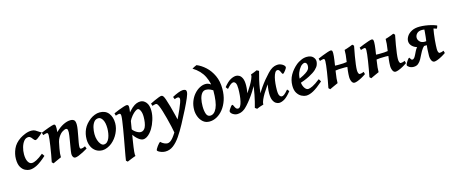

<svg xmlns="http://www.w3.org/2000/svg" viewBox="-52 -1465 5796 2453"><g transform="rotate(-15 2845.5 -238.0)"><path d="M442.4 -401.9Q428.7 -388.2 408.7 -370.4Q388.7 -352.5 369.6 -339.6Q350.6 -326.7 340.3 -326.7Q330.1 -326.7 318.8 -341.8Q307.6 -356.9 293.5 -372.3Q279.3 -387.7 260.3 -387.7Q224.6 -387.7 200.2 -357.2Q175.8 -326.7 162.8 -281Q149.9 -235.4 149.9 -189.5Q149.9 -126.5 169.7 -91.1Q189.5 -55.7 220.2 -55.7Q246.1 -55.7 283.4 -75Q320.8 -94.2 373 -137.2Q377 -132.3 386 -119.4Q395 -106.4 397 -102.5Q320.3 -33.2 268.3 -6.6Q216.3 20 172.4 20Q144.5 20 112.5 4.4Q80.6 -11.2 57.6 -50Q34.7 -88.9 34.7 -157.2Q34.7 -223.1 63.7 -289.6Q92.8 -356 164.6 -403.8Q191.9 -421.9 234.9 -439.5Q277.8 -457 318.8 -457Q347.7 -457 368.7 -445.6Q389.6 -434.1 407.2 -420.7Q424.8 -407.2 442.4 -401.9Z M941.9 -53.7Q912.6 -36.1 880.1 -19Q847.7 -2 819.3 9Q791 20 774.9 20Q757.8 20 746.6 4.6Q735.4 -10.7 735.4 -37.1Q735.4 -47.4 739.3 -74.2Q743.2 -101.1 749.3 -136.2Q755.4 -171.4 761.2 -206.8Q767.1 -242.2 771.2 -270.8Q775.4 -299.3 775.4 -312.5Q775.4 -341.3 770.3 -352.8Q765.1 -364.3 749.5 -364.3Q736.3 -364.3 705.6 -346.7Q674.8 -329.1 646.5 -283.2Q631.8 -260.3 623.5 -227.3Q615.2 -194.3 607.4 -147Q599.6 -103.5 597.4 -78.9Q595.2 -54.2 596.2 -30.8Q589.4 -27.8 574 -21Q558.6 -14.2 540.5 -5.9Q522.5 2.4 507.1 9.5Q491.7 16.6 485.8 20L466.3 1Q476.1 -47.4 485.4 -100.3Q494.6 -153.3 502 -202.1Q509.3 -251 513.7 -288.3Q518.1 -325.7 518.1 -342.8Q518.1 -365.2 513.2 -370.4Q508.3 -375.5 499.5 -375.5Q493.2 -375.5 476.6 -370.8Q460 -366.2 451.2 -362.8L441.9 -396.5Q462.4 -405.3 489 -415.8Q515.6 -426.3 541.7 -435.8Q567.9 -445.3 587.9 -451.2Q607.9 -457 615.2 -457Q628.9 -457 633.5 -446.8Q638.2 -436.5 638.2 -401.9Q638.2 -378.4 634.8 -353Q688 -405.8 739.7 -431.4Q791.5 -457 835.4 -457Q866.2 -457 883.1 -441.9Q899.9 -426.8 899.9 -379.4Q899.9 -354 893.6 -315.2Q887.2 -276.4 879.2 -234.1Q871.1 -191.9 864.7 -155.5Q858.4 -119.1 858.4 -99.1Q858.4 -82.5 862.8 -76.4Q867.2 -70.3 876 -70.3Q887.2 -70.3 898.9 -74Q910.6 -77.6 929.2 -86.4Z M1378.9 -272.9Q1378.9 -208 1346.7 -141.8Q1314.5 -75.7 1259.8 -30.8Q1234.4 -9.8 1199.5 5.1Q1164.6 20 1135.3 20Q1084.5 20 1047.9 -4.6Q1011.2 -29.3 991.7 -72Q972.2 -114.7 972.2 -168Q972.2 -237.8 1000.2 -298.8Q1028.3 -359.9 1093.8 -410.2Q1119.1 -429.7 1153.8 -443.4Q1188.5 -457 1221.2 -457Q1297.9 -457 1338.4 -405.5Q1378.9 -354 1378.9 -272.9ZM1265.1 -234.9Q1265.1 -309.1 1241.9 -349.1Q1218.8 -389.2 1187.5 -389.2Q1149.9 -389.2 1127.7 -360.4Q1105.5 -331.5 1095.9 -289.3Q1086.4 -247.1 1086.4 -205.6Q1086.4 -162.1 1098.4 -125.7Q1110.4 -89.4 1129.2 -67.9Q1147.9 -46.4 1168.5 -46.4Q1195.3 -46.4 1213.9 -64.2Q1232.4 -82 1243.7 -110.6Q1254.9 -139.2 1260 -171.9Q1265.1 -204.6 1265.1 -234.9Z M1866.2 -306.2Q1866.2 -249 1846.9 -187Q1827.6 -125 1800.8 -81.1Q1786.1 -56.6 1765.9 -33.4Q1745.6 -10.3 1721.4 4.9Q1697.3 20 1670.9 20Q1644 20 1608.9 -8.3Q1573.7 -36.6 1543 -82.5L1558.1 -147.5Q1567.9 -129.9 1586.7 -114Q1605.5 -98.1 1627 -87.9Q1648.4 -77.6 1665.5 -77.6Q1686 -77.6 1702.4 -89.8Q1718.8 -102.1 1728 -121.6Q1740.2 -147.5 1745.6 -183.6Q1751 -219.7 1751 -256.3Q1751 -308.1 1735.8 -339.6Q1720.7 -371.1 1702.6 -371.1Q1690.9 -371.1 1668.7 -356Q1646.5 -340.8 1621.3 -311.5Q1596.2 -282.2 1575.2 -240.7L1571.8 -325.7Q1614.7 -380.9 1647.9 -409.2Q1681.2 -437.5 1708.3 -447.3Q1735.4 -457 1759.3 -457Q1802.7 -457 1834.5 -418.2Q1866.2 -379.4 1866.2 -306.2ZM1604 -424.8Q1604 -403.8 1596.9 -356.4Q1589.8 -309.1 1575.4 -223.6Q1561 -138.2 1539.1 -2.9Q1522.9 97.7 1519 142.1Q1515.1 186.5 1520 199.7Q1512.7 201.7 1496.8 207.5Q1481 213.4 1462.4 220.9Q1443.8 228.5 1428.5 234.9Q1413.1 241.2 1406.7 244.1L1387.2 226.1Q1389.6 207.5 1397.2 164.6Q1404.8 121.6 1415.3 64.5Q1425.8 7.3 1437 -54.7Q1448.2 -116.7 1457.8 -174.6Q1467.3 -232.4 1473.4 -276.9Q1479.5 -321.3 1479.5 -341.8Q1479.5 -364.3 1472.2 -369.4Q1464.8 -374.5 1456.5 -374.5Q1450.2 -374.5 1434.6 -370.1Q1418.9 -365.7 1411.1 -362.8L1402.3 -395.5Q1431.2 -409.2 1467.8 -423.3Q1504.4 -437.5 1535.2 -447.3Q1565.9 -457 1577.6 -457Q1589.8 -457 1596.9 -450.4Q1604 -443.8 1604 -424.8Z M2177.2 -26.9 2097.2 67.4 2081.1 53.2Q2074.2 11.2 2061.3 -45.4Q2048.3 -102.1 2033.4 -159.7Q2018.6 -217.3 2003.9 -264.2Q1989.3 -311 1978.5 -334.5Q1967.3 -359.4 1959.5 -366.9Q1951.7 -374.5 1943.4 -374.5Q1936.5 -374.5 1921.9 -370.6Q1907.2 -366.7 1895.5 -362.8L1885.7 -395.5Q1914.6 -409.7 1945.3 -423.8Q1976.1 -438 2001.5 -447.5Q2026.9 -457 2038.1 -457Q2051.8 -457 2062 -442.9Q2072.3 -428.7 2084 -395Q2098.1 -354 2115.5 -292.5Q2132.8 -231 2149.4 -161.6Q2166 -92.3 2177.2 -26.9ZM2367.2 -419.9Q2367.2 -397.9 2344.7 -344.5Q2322.3 -291 2283.2 -213.1Q2244.1 -135.3 2192.9 -40Q2147.9 43.9 2103.8 107.9Q2059.6 171.9 2011.5 208Q1963.4 244.1 1906.2 244.1Q1880.9 244.1 1857.2 236.3Q1833.5 228.5 1817.9 218.3Q1802.2 208 1802.2 200.7Q1802.2 193.8 1810.1 179.9Q1817.9 166 1829.3 150.4Q1840.8 134.8 1852.1 122.6Q1863.3 110.4 1870.1 106.4Q1893.1 128.4 1916.7 138.9Q1940.4 149.4 1958.5 149.4Q1994.6 149.4 2034.2 100.6Q2073.7 51.8 2121.1 -36.1Q2147 -84 2171.4 -134.3Q2195.8 -184.6 2215.6 -229.7Q2235.4 -274.9 2247.1 -308.6Q2258.8 -342.3 2258.8 -356.9Q2258.8 -382.8 2232.9 -382.8Q2218.3 -382.8 2192.4 -371.6L2179.7 -404.3Q2214.8 -424.3 2256.6 -440.7Q2298.3 -457 2323.2 -457Q2339.8 -457 2353.5 -450.7Q2367.2 -444.3 2367.2 -419.9Z M2396.5 -172.9Q2396.5 -234.9 2416.7 -286.9Q2437 -338.9 2470.5 -377Q2503.9 -415 2543.7 -436Q2583.5 -457 2622.1 -457Q2655.8 -457 2685.5 -435.8Q2715.3 -414.6 2735.4 -388.7L2723.1 -333Q2698.7 -356.4 2667.7 -370.6Q2636.7 -384.8 2607.9 -384.8Q2575.7 -384.8 2554.7 -359.4Q2533.7 -334 2523.2 -290.5Q2512.7 -247.1 2512.7 -192.4Q2512.7 -130.4 2527.1 -90.3Q2541.5 -50.3 2577.6 -50.3Q2631.3 -50.3 2664.8 -122.1Q2698.2 -193.8 2698.2 -354Q2698.2 -451.7 2654.8 -540.3Q2611.3 -628.9 2512.7 -689.5Q2523.9 -696.3 2543.2 -706.3Q2562.5 -716.3 2573.7 -719.7Q2633.3 -695.8 2688.7 -645Q2744.1 -594.2 2779.5 -518.3Q2814.9 -442.4 2814.9 -342.3Q2814.9 -260.7 2792.5 -194.1Q2770 -127.4 2732.2 -79.6Q2694.3 -31.7 2647 -5.9Q2599.6 20 2549.8 20Q2499 20 2464.8 -9.8Q2430.7 -39.6 2413.6 -84Q2396.5 -128.4 2396.5 -172.9Z M2829.6 -39.1Q2829.6 -45.4 2840.1 -63Q2850.6 -80.6 2863.5 -95.9Q2876.5 -111.3 2882.8 -111.3Q2889.2 -111.3 2894.3 -101.3Q2899.4 -91.3 2905.3 -78.4Q2911.1 -65.4 2920.2 -55.7Q2929.2 -45.9 2943.8 -45.9Q2962.4 -45.9 2975.6 -67.6Q2988.8 -89.4 2996.8 -125.5Q3004.9 -161.6 3008.8 -204.8Q3012.7 -248 3012.7 -291Q3012.7 -346.2 3000 -366Q2987.3 -385.7 2969.7 -385.7Q2956.1 -385.7 2937.3 -373.3Q2918.5 -360.8 2883.8 -321.8Q2878.9 -327.1 2870.8 -336.9Q2862.8 -346.7 2861.3 -351.6Q2911.1 -413.1 2951.9 -435.1Q2992.7 -457 3025.9 -457Q3046.9 -457 3068.4 -444.3Q3089.8 -431.6 3104.5 -399.7Q3119.1 -367.7 3119.1 -310.1Q3119.1 -272.9 3112.5 -230Q3106 -187 3093.3 -145.8Q3080.6 -104.5 3062 -70.8Q3043.5 -37.1 3019.5 -18.6Q2990.7 3.9 2965.3 12Q2939.9 20 2914.6 20Q2896 20 2876.2 11.2Q2856.4 2.4 2843 -11.2Q2829.6 -24.9 2829.6 -39.1ZM3009.8 -11.7 3043 -122.1Q3053.2 -132.3 3073.7 -158.4Q3094.2 -184.6 3118.7 -219.5Q3143.1 -254.4 3165.3 -292.2Q3187.5 -330.1 3202.6 -364.7Q3217.8 -399.4 3219.2 -424.3L3246.1 -368.2Q3240.7 -336.9 3220.9 -295.9Q3201.2 -254.9 3173.3 -210.7Q3145.5 -166.5 3114.7 -125.7Q3084 -85 3056.2 -54.7Q3028.3 -24.4 3009.8 -11.7ZM3298.8 -457 3327.1 -441.9Q3311 -387.2 3298.1 -329.6Q3285.2 -272 3277.8 -222.7Q3268.6 -157.2 3265.9 -108.9Q3263.2 -60.5 3269 -12.2Q3247.1 -6.3 3219.2 3.4Q3191.4 13.2 3178.2 20L3152.3 1Q3162.6 -33.2 3172.6 -75.4Q3182.6 -117.7 3191.2 -160.6Q3199.7 -203.6 3205.1 -240.2Q3212.9 -294.4 3215.1 -342.3Q3217.3 -390.1 3215.8 -424.3Q3234.4 -430.2 3258.1 -439.9Q3281.7 -449.7 3298.8 -457ZM3487.3 -426.3 3446.3 -315.9Q3435.5 -305.2 3414.8 -279.5Q3394 -253.9 3369.4 -219.5Q3344.7 -185.1 3322 -147.5Q3299.3 -109.9 3283.9 -75.2Q3268.6 -40.5 3267.6 -14.6L3235.4 -80.6Q3242.2 -109.4 3263.7 -148.9Q3285.2 -188.5 3315.2 -231.4Q3345.2 -274.4 3377.9 -314.2Q3410.6 -354 3439.5 -383.8Q3468.3 -413.6 3487.3 -426.3ZM3669.9 -397.9Q3669.9 -393.1 3663.1 -381.6Q3656.2 -370.1 3646.2 -357.2Q3636.2 -344.2 3627 -335.2Q3617.7 -326.2 3612.8 -326.2Q3606.4 -326.2 3601.3 -335.9Q3596.2 -345.7 3590.6 -358.6Q3585 -371.6 3576.7 -381.3Q3568.4 -391.1 3555.7 -391.1Q3536.6 -391.1 3522.9 -368.9Q3509.3 -346.7 3500.2 -310.3Q3491.2 -273.9 3487.1 -230.7Q3482.9 -187.5 3482.9 -145Q3482.9 -90.3 3495.8 -71Q3508.8 -51.8 3526.4 -51.8Q3538.6 -51.8 3556.9 -64.5Q3575.2 -77.1 3610.8 -119.1Q3614.7 -114.7 3622.8 -105.5Q3630.9 -96.2 3632.8 -91.8Q3582 -27.3 3543 -3.7Q3503.9 20 3469.7 20Q3452.1 20 3430.2 7.8Q3408.2 -4.4 3392.3 -37.4Q3376.5 -70.3 3376.5 -131.8Q3376.5 -168.5 3383.1 -210.7Q3389.6 -252.9 3402.3 -293.5Q3415 -334 3433.6 -366.9Q3452.1 -399.9 3476.6 -418.5Q3504.9 -440.9 3530.3 -449Q3555.7 -457 3581.1 -457Q3599.6 -457 3620.4 -448.2Q3641.1 -439.5 3655.5 -425.8Q3669.9 -412.1 3669.9 -397.9Z M4067.9 -371.1Q4067.9 -349.6 4057.9 -323.7Q4047.9 -297.9 4016.6 -268.3Q3985.4 -238.8 3922.4 -206.1Q3859.4 -173.3 3752.9 -139.2L3749.5 -189.9Q3816.4 -216.8 3855.7 -238Q3895 -259.3 3914.6 -276.9Q3934.1 -294.4 3939.9 -310.8Q3945.8 -327.1 3945.8 -345.7Q3945.8 -368.2 3935.8 -379.6Q3925.8 -391.1 3912.1 -391.1Q3904.3 -391.1 3888.2 -382.8Q3872.1 -374.5 3859.9 -359.9Q3833.5 -329.1 3817.6 -289.1Q3801.8 -249 3801.8 -195.3Q3801.8 -131.3 3824 -93.5Q3846.2 -55.7 3875 -55.7Q3895.5 -55.7 3935.3 -74.7Q3975.1 -93.8 4034.2 -141.1Q4039.6 -138.2 4047.4 -124Q4055.2 -109.9 4056.6 -106.4Q3976.6 -36.6 3924.3 -8.3Q3872.1 20 3828.6 20Q3801.8 20 3768.8 3.7Q3735.8 -12.7 3712.2 -49.6Q3688.5 -86.4 3688.5 -147.9Q3688.5 -224.6 3724.1 -287.8Q3759.8 -351.1 3821.3 -402.3Q3843.3 -420.4 3882.6 -438.7Q3921.9 -457 3960.4 -457Q4015.6 -457 4041.7 -429.9Q4067.9 -402.8 4067.9 -371.1Z M4255.4 -30.8Q4247.6 -27.3 4224.4 -16.8Q4201.2 -6.3 4177.7 4.4Q4154.3 15.1 4145 20L4125.5 1Q4135.3 -47.4 4144.5 -100.3Q4153.8 -153.3 4161.4 -202.1Q4168.9 -251 4173.1 -288.3Q4177.2 -325.7 4177.2 -342.8Q4177.2 -365.2 4172.1 -370.1Q4167 -375 4158.2 -375Q4151.9 -375 4137.2 -370.8Q4122.6 -366.7 4110.8 -362.8L4103 -396Q4130.9 -408.2 4167 -422.4Q4203.1 -436.5 4234.4 -446.8Q4265.6 -457 4277.3 -457Q4291 -457 4295.7 -447.5Q4300.3 -438 4300.3 -416Q4300.3 -382.3 4291.7 -322.5Q4283.2 -262.7 4269.5 -175.8Q4261.7 -127 4258.5 -93.3Q4255.4 -59.6 4255.4 -30.8ZM4488.3 -250 4469.7 -197.3Q4427.7 -199.7 4392.3 -200.4Q4356.9 -201.2 4319.3 -198.5Q4281.7 -195.8 4233.4 -188.5L4220.2 -203.1Q4222.7 -210.4 4229 -229.7Q4235.4 -249 4239.3 -256.8Q4282.2 -254.4 4317.9 -253.7Q4353.5 -252.9 4390.9 -255.6Q4428.2 -258.3 4475.6 -265.6ZM4623 -51.8Q4594.7 -31.7 4564.5 -15.4Q4534.2 1 4508.3 10.5Q4482.4 20 4467.3 20Q4449.7 20 4439 5.9Q4428.2 -8.3 4423.1 -28.6Q4418 -48.8 4418 -66.4Q4418 -104.5 4423.3 -150.9Q4428.7 -197.3 4435.1 -240.2Q4446.3 -314.9 4449.5 -352.8Q4452.6 -390.6 4452.1 -417.5Q4464.8 -420.4 4487.1 -428Q4509.3 -435.5 4531 -443.6Q4552.7 -451.7 4563.5 -457L4582.5 -438.5Q4568.8 -369.6 4558.3 -308.3Q4547.9 -247.1 4542.2 -200.4Q4536.6 -153.8 4536.6 -127.9Q4536.6 -101.1 4543.2 -85.7Q4549.8 -70.3 4561.5 -70.3Q4573.7 -70.3 4587.2 -74Q4600.6 -77.6 4614.7 -84Z M4797.9 -30.8Q4790 -27.3 4766.8 -16.8Q4743.7 -6.3 4720.2 4.4Q4696.8 15.1 4687.5 20L4668 1Q4677.7 -47.4 4687 -100.3Q4696.3 -153.3 4703.9 -202.1Q4711.4 -251 4715.6 -288.3Q4719.7 -325.7 4719.7 -342.8Q4719.7 -365.2 4714.6 -370.1Q4709.5 -375 4700.7 -375Q4694.3 -375 4679.7 -370.8Q4665 -366.7 4653.3 -362.8L4645.5 -396Q4673.3 -408.2 4709.5 -422.4Q4745.6 -436.5 4776.9 -446.8Q4808.1 -457 4819.8 -457Q4833.5 -457 4838.1 -447.5Q4842.8 -438 4842.8 -416Q4842.8 -382.3 4834.2 -322.5Q4825.7 -262.7 4812 -175.8Q4804.2 -127 4801 -93.3Q4797.9 -59.6 4797.9 -30.8ZM5030.8 -250 5012.2 -197.3Q4970.2 -199.7 4934.8 -200.4Q4899.4 -201.2 4861.8 -198.5Q4824.2 -195.8 4775.9 -188.5L4762.7 -203.1Q4765.1 -210.4 4771.5 -229.7Q4777.8 -249 4781.7 -256.8Q4824.7 -254.4 4860.4 -253.7Q4896 -252.9 4933.3 -255.6Q4970.7 -258.3 5018.1 -265.6ZM5165.5 -51.8Q5137.2 -31.7 5106.9 -15.4Q5076.7 1 5050.8 10.5Q5024.9 20 5009.8 20Q4992.2 20 4981.4 5.9Q4970.7 -8.3 4965.6 -28.6Q4960.4 -48.8 4960.4 -66.4Q4960.4 -104.5 4965.8 -150.9Q4971.2 -197.3 4977.5 -240.2Q4988.8 -314.9 4991.9 -352.8Q4995.1 -390.6 4994.6 -417.5Q5007.3 -420.4 5029.5 -428Q5051.8 -435.5 5073.5 -443.6Q5095.2 -451.7 5106 -457L5125 -438.5Q5111.3 -369.6 5100.8 -308.3Q5090.3 -247.1 5084.7 -200.4Q5079.1 -153.8 5079.1 -127.9Q5079.1 -101.1 5085.7 -85.7Q5092.3 -70.3 5104 -70.3Q5116.2 -70.3 5129.6 -74Q5143.1 -77.6 5157.2 -84Z M5473.6 -63Q5473.6 -101.1 5476.6 -147.7Q5479.5 -194.3 5486.3 -237.8Q5491.2 -271.5 5495.4 -309.3Q5499.5 -347.2 5502 -379.2Q5504.4 -411.1 5504.4 -426.8L5596.2 -437.5L5624 -418.9Q5605 -315.9 5598.6 -239.5Q5592.3 -163.1 5592.3 -124.5Q5592.3 -97.7 5598.9 -82.3Q5605.5 -66.9 5617.2 -66.9Q5629.4 -66.9 5642.8 -70.6Q5656.2 -74.2 5669.9 -80.6L5678.7 -48.3Q5650.4 -28.3 5620.1 -12Q5589.8 4.4 5564 13.9Q5538.1 23.4 5522.9 23.4Q5505.4 23.4 5494.4 9.3Q5483.4 -4.9 5478.5 -25.1Q5473.6 -45.4 5473.6 -63ZM5659.7 -374.5Q5635.3 -384.8 5599.6 -392.3Q5564 -399.9 5528.8 -404.1Q5493.7 -408.2 5471.7 -408.2Q5427.7 -408.2 5404.3 -384Q5380.9 -359.9 5380.9 -329.1Q5380.9 -300.8 5403.6 -277.3Q5426.3 -253.9 5464.4 -253.9Q5476.6 -253.9 5494.6 -255.4Q5512.7 -256.8 5523.4 -262.7L5507.3 -209Q5491.2 -204.6 5470.2 -203.9Q5449.2 -203.1 5422.4 -203.1Q5377.4 -203.1 5341.6 -217.5Q5305.7 -231.9 5284.7 -257.6Q5263.7 -283.2 5263.7 -316.4Q5263.7 -346.7 5284.2 -379.2Q5304.7 -411.6 5346.9 -434.3Q5389.2 -457 5453.6 -457Q5489.3 -457 5530 -451.4Q5570.8 -445.8 5608.9 -435.8Q5647 -425.8 5675.3 -413.1Q5672.4 -390.6 5659.7 -374.5ZM5386.7 -228 5475.6 -220.7Q5444.3 -207 5423.3 -179Q5402.3 -150.9 5386.2 -116.9Q5370.1 -83 5352.8 -51.8Q5335.4 -20.5 5311.3 -0.2Q5287.1 20 5250 20Q5216.8 20 5192.1 4.4Q5167.5 -11.2 5167.5 -25.9Q5167.5 -30.8 5173.8 -43.7Q5180.2 -56.6 5189.7 -71.5Q5199.2 -86.4 5208.5 -96.9Q5217.8 -107.4 5223.1 -107.4Q5226.6 -107.4 5230.7 -99.1Q5234.9 -90.8 5241.2 -82.3Q5247.6 -73.7 5256.3 -73.7Q5272 -73.7 5283.7 -88.6Q5295.4 -103.5 5305.9 -125.7Q5316.4 -147.9 5327.9 -170.7Q5339.4 -193.4 5353.5 -209.7Q5367.7 -226.1 5386.7 -228Z"/></g></svg>

Font: Gentium Plus
Style: Bold Italic
Weight: 700
Italic angle: -8°
Designer: Victor Gaultney, Annie Olsen, Iska Routamaa, Becca Hirsbrunner
Foundry: SIL International
Version: Version 6.101